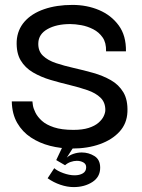

<svg xmlns="http://www.w3.org/2000/svg" viewBox="-20 -593 580 782"><path d="M273 12Q227 12 184 1Q141 -10 106 -33Q71 -56 50 -92.5Q29 -129 28 -180H112Q112 -177 114 -164Q116 -151 124.5 -134Q133 -117 150.5 -101Q168 -85 199.5 -74.5Q231 -64 279 -64Q316 -64 341 -72Q366 -80 381 -93Q396 -106 402.5 -120Q409 -134 409 -145Q409 -176 389.5 -195Q370 -214 337 -225.5Q304 -237 264.5 -246.5Q225 -256 186 -267.5Q147 -279 114.5 -298Q82 -317 64 -347.5Q46 -378 48 -426Q51 -472 80 -505Q109 -538 159.5 -555.5Q210 -573 275 -573Q334 -573 383.5 -552Q433 -531 463.5 -489.5Q494 -448 493 -384H412Q413 -419 398 -440.5Q383 -462 359.5 -474Q336 -486 311 -490.5Q286 -495 266 -495Q210 -495 173.5 -474.5Q137 -454 136 -417Q135 -385 155 -366Q175 -347 208 -336Q241 -325 281 -316Q321 -307 360 -296Q399 -285 431.5 -266.5Q464 -248 482.5 -217Q501 -186 499 -137Q497 -90 467 -57Q437 -24 387 -6Q337 12 273 12ZM174 133 201 92Q213 103 237.5 112Q262 121 284 121Q304 121 317.5 113Q331 105 331 88Q331 75 319.5 68.5Q308 62 293 62Q281 62 268 66.5Q255 71 245 80L209 59L250 -28L291 -12L252 49Q263 39 279.5 33.5Q296 28 313 28Q341 28 364.5 42.5Q388 57 388 90Q388 128 356 148.5Q324 169 280 169Q254 169 226 159.5Q198 150 174 133Z"/></svg>

Font: Darker Grotesque Light SemiBold
Style: Regular
Weight: 600
Version: Version 1.000;gftools[0.9.28]